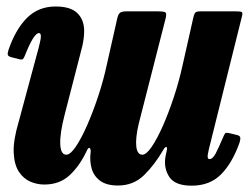

<svg xmlns="http://www.w3.org/2000/svg" viewBox="-20 -555 767 592"><path d="M6.5 -402Q28 -464.5 63.2 -499.8Q98.5 -535 151.5 -535Q197.5 -535 218.5 -514.5Q239.5 -494 239.5 -459.5Q239.5 -437 233.5 -411.5L179 -200Q164.5 -144 165.8 -111Q167 -78 184.5 -78Q197 -78 214 -103.2Q231 -128.5 249 -169.5Q267 -210.5 283 -259Q299 -307.5 309 -354L341 -496Q343.5 -508.5 348.5 -514.2Q353.5 -520 369.5 -520H465.5Q485.5 -520 490 -516.8Q494.5 -513.5 490.5 -497.5L407.5 -172.5Q397.5 -129.5 400.2 -103.8Q403 -78 419 -78Q431 -78 447.5 -102Q464 -126 481.8 -166Q499.5 -206 515.8 -255Q532 -304 543 -354L576 -500.5Q578 -509.5 581.2 -514.8Q584.5 -520 596.5 -520H707Q721.5 -520 725.2 -518Q729 -516 726 -504.5L628 -111Q624 -96.5 621 -80.5Q618 -64.5 626 -64.5Q636 -64.5 645.2 -82.2Q654.5 -100 668 -132Q671.5 -140.5 674.2 -143.8Q677 -147 689 -144L709.5 -139Q719 -137 720.5 -132Q722 -127 719 -116.5Q697 -53.5 662.2 -18Q627.5 17.5 571 17.5Q520 17.5 502.2 -9.2Q484.5 -36 490 -71L494.5 -92.5Q496 -101.5 492.5 -101.8Q489 -102 484.5 -94.5Q457 -47 424.2 -15Q391.5 17 344 17Q308 17 288.2 2Q268.5 -13 262.2 -36.8Q256 -60.5 259.5 -86Q260.5 -94.5 256.8 -98.2Q253 -102 247.5 -90Q226 -44 195 -15Q164 14 116.5 14Q94.5 14 73.5 5Q52.5 -4 38.2 -25.5Q24 -47 22.2 -84.5Q20.5 -122 37.5 -179L99 -407Q100.5 -413.5 103.2 -424.5Q106 -435.5 106 -443Q106 -453 100 -453Q84 -453 56.5 -383Q53.5 -376 50.8 -373Q48 -370 37 -373L13.5 -379Q5 -381.5 4 -386.5Q3 -391.5 6.5 -402Z"/></svg>

Font: Besley* Condensed
Style: Bold Italic
Weight: 700
Width: 3
Italic angle: -13°
Designer: Owen Earl
Foundry: indestructible type*
Version: Version 3.000; ttfautohint (v1.8.3)